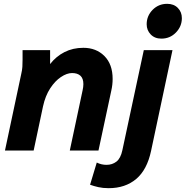

<svg xmlns="http://www.w3.org/2000/svg" viewBox="-20 -787 971 1004"><path d="M6 0 91 -400Q96 -421 97 -437.5Q98 -454 98 -476V-525H242V-452Q273 -492 317 -514.5Q361 -537 416 -537Q483 -537 526 -494Q569 -451 569 -374Q569 -344 562 -313L495 0H345L412 -315Q414 -324 415 -332Q416 -340 416 -347Q416 -377 400.5 -391Q385 -405 357 -405Q330 -405 299 -384.5Q268 -364 242.5 -325Q217 -286 205 -231L156 0ZM747 -660Q747 -704 778 -735.5Q809 -767 854 -767Q889 -767 910 -745.5Q931 -724 931 -692Q931 -649 900 -617Q869 -585 824 -585Q789 -585 768 -607Q747 -629 747 -660ZM451 179 486 63Q510 75 537 75Q567 75 589 58Q611 41 620 -2L732 -525H882L770 2Q749 101 692 149Q635 197 548 197Q518 197 494 191.5Q470 186 451 179Z"/></svg>

Font: Radio Canada
Style: Bold Italic
Weight: 700
Italic angle: -12°
Designer: Charles Daoud, Etienne Aubert Bonn, Alexandre Saumier Demers, Jacques Le Bailly
Foundry: Radio-Canada
Version: Version 2.104; ttfautohint (v1.8.4.7-5d5b);gftools[0.9.28.de